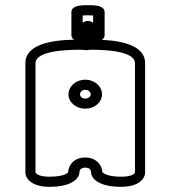

<svg xmlns="http://www.w3.org/2000/svg" viewBox="-20 -684 658 741"><path d="M370.9 -656.8C357.6 -663.8 338.9 -664 319.2 -664C306.2 -664 294.2 -663.6 283.8 -661.8C270.6 -659.4 255.6 -652.6 255.6 -637.5V-548.5C255.6 -543 257.9 -537.7 261.9 -533.9C263.1 -532.7 264.4 -531.7 265.8 -530.8C223.2 -530.1 160.7 -525.6 119.8 -503.5C96.1 -490.6 78 -470.5 78 -441.5V-16.9C78 -12.2 80.1 3.9 97.9 17.4C112 28.6 134.8 37 171.5 37C213.2 37 249.8 29.4 271.2 10.4C286.1 -2.7 286.7 -16.8 286.7 -19.5C286.7 -19.5 286.7 -19.6 286.7 -19.7C286.7 -21.5 287.2 -37 309 -37C330 -37 331.3 -23.7 331.3 -19.5C331.3 -16.8 331.9 -2.7 346.8 10.4C368.2 29.4 404.8 37 446.5 37C482.2 37 504.8 29 519.1 18.3C537 5.2 540 -10.8 540 -16.8V-441.5C540 -470.5 521.9 -490.6 498.2 -503.4C463.5 -522.2 414.4 -528.3 373.1 -530.2C374.8 -531.2 376.3 -532.5 377.7 -533.9C381.6 -537.7 383.8 -543 383.8 -548.5V-637.5C383.8 -646.3 378 -653.1 370.9 -656.8ZM501 -19.5C500.7 -17.5 499.6 -14 492.6 -10C485.8 -6.1 472.4 -2 447.5 -2C403.6 -2 384.6 -11.7 377.9 -17C375.7 -18.7 375 -19.6 374.8 -20C374.5 -39.7 357.8 -76 309 -76C259.6 -76 243.9 -40.3 243.2 -20.8C242.7 -19 240.6 -15.3 231.3 -11.1C221.4 -6.6 202.5 -2 171.5 -2C136.1 -2 123.7 -10.5 119.7 -14.8C117.5 -17.1 117.1 -18.5 117 -18.9V-440.2C117 -458.2 134.5 -471.2 165.2 -479.9C202.8 -490.4 256.7 -492 285.3 -492C291.8 -492 297 -491.8 300.6 -491.6L300.7 -491H308.1L318 -489.9L318.3 -491.3C323 -491.7 326.6 -492 333.9 -492C362.4 -492 416 -490.4 453.2 -479.9C483.6 -471.2 501 -458.2 501 -440.2ZM244.3 -320C244.3 -288.4 274 -264.5 309 -264.5C344 -264.5 373.7 -288.4 373.7 -320C373.7 -351.3 344.4 -376.5 309 -376.5C273.6 -376.5 244.3 -351.3 244.3 -320ZM288.9 -320C288.9 -329.1 297.4 -337.5 309 -337.5C321 -337.5 330.2 -328.5 330.2 -320C330.2 -311.9 321.6 -303.5 309 -303.5C296.8 -303.5 288.9 -311.3 288.9 -320ZM299.1 -624.2C303.7 -624.6 310.2 -625 319.2 -625C328.1 -625 334.7 -624.6 339.3 -624.2V-596.1C334 -600.4 326.9 -603 319.2 -603C311.5 -603 304.4 -600.4 299.1 -596.1Z"/></svg>

Font: Platiipus Bold
Style: Bold
Weight: 400
Version: Version 001.000